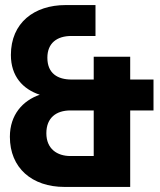

<svg xmlns="http://www.w3.org/2000/svg" viewBox="-20 -729 631 758"><path d="M235 9H494V-293H586V-415H494V-505H350V-415H262C208 -415 167 -439 167 -501C167 -559 205 -587 262 -587H357V-709H239C115 -709 23 -639 23 -512C23 -428 70 -377 137 -355C70 -332 19 -276 19 -189C19 -66 106 9 235 9ZM350 -113H258C206 -113 163 -141 163 -203C163 -264 202 -293 258 -293H350Z"/></svg>

Font: Kalas SG
Style: Bold
Weight: 700
Designer: Kalas
Foundry: Kalas
Version: Version 2.000;FEAKit 1.0